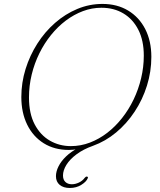

<svg xmlns="http://www.w3.org/2000/svg" viewBox="-20 -732 796 954"><path d="M489 -712.5Q562 -712.5 616.8 -679.5Q671.5 -646.5 701.8 -587.2Q732 -528 732 -449.5Q732 -376 710.2 -306.5Q688.5 -237 649.2 -177.5Q610 -118 557.2 -74Q504.5 -30 442 -7.5Q394 9.5 360.5 34.5Q327 59.5 310 87Q293 114.5 293 140Q293 161 305 172.2Q317 183.5 337 183.5Q354 183.5 371.8 175.2Q389.5 167 401 151.5Q404.5 147.5 406.8 146.2Q409 145 412 145.5Q414.5 145.5 416.2 147.5Q418 149.5 416 153.5Q409.5 170.5 384.5 186.2Q359.5 202 327 202Q295 202 276.5 186.5Q258 171 258 143.5Q258 120 270.8 94.5Q283.5 69 308.5 45Q333.5 21 369.5 2.5L371.5 8Q354.5 11 343.2 12Q332 13 322 13Q250.5 13 197.2 -20.2Q144 -53.5 115 -112.8Q86 -172 86 -250Q86 -321 107 -388.8Q128 -456.5 165.5 -515.2Q203 -574 253.5 -618.2Q304 -662.5 364 -687.5Q424 -712.5 489 -712.5ZM124 -247.5Q124 -168 152.2 -114.2Q180.5 -60.5 227.8 -33.2Q275 -6 332 -6Q381 -6 426.8 -23.5Q472.5 -41 512.8 -72Q553 -103 586.2 -145Q619.5 -187 643.8 -237.5Q668 -288 681.2 -343.2Q694.5 -398.5 694.5 -455.5Q694.5 -530.5 667.5 -583.8Q640.5 -637 593.2 -665.2Q546 -693.5 484 -693.5Q437 -693.5 392.2 -676.8Q347.5 -660 307.2 -629.8Q267 -599.5 233.5 -558Q200 -516.5 175.5 -466.8Q151 -417 137.5 -361.5Q124 -306 124 -247.5Z"/></svg>

Font: Fraunces Thin
Style: Italic
Weight: 250
Italic angle: -16°
Version: Version 1.000;[b76b70a41]